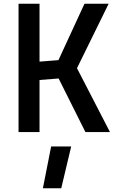

<svg xmlns="http://www.w3.org/2000/svg" viewBox="-20 -705 621 1025"><path d="M79 -685H191V-376L292 -384L431 -685H560L391 -341L567 0H436L293 -286L191 -278V0H79ZM253 77H360L307 300H209Z"/></svg>

Font: Cairo SemiBold
Style: Regular
Weight: 600
Designer: Mohamed Gaber, Accademia di Belle Arti di Urbino and others
Foundry: Kief Type Foundry, Accademia di Belle Arti di Urbino and others
Version: Version 3.011